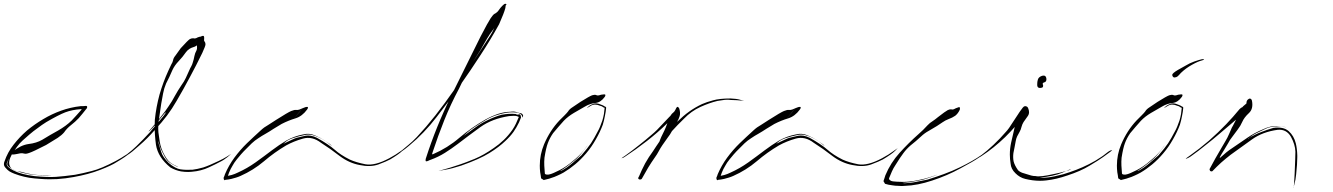

<svg xmlns="http://www.w3.org/2000/svg" viewBox="-35 -966 6941 1000"><path d="M53.7 -164.1Q24.4 -158.2 24.4 -164.1Q24.4 -168.9 30.3 -175.8Q72.3 -210 113.3 -215.8Q155.3 -220.7 185.5 -238.3Q226.6 -263.7 267.6 -286.1Q308.6 -309.6 337.9 -337.9Q349.6 -350.6 362.3 -364.3Q374 -377.9 385.7 -390.6Q389.6 -395.5 390.6 -396.5Q390.6 -397.5 385.7 -397.5Q340.8 -394.5 304.7 -380.9Q269.5 -367.2 206.1 -330.1Q182.6 -315.4 161.1 -298.8Q138.7 -283.2 117.2 -264.6Q99.6 -250 83 -234.4Q66.4 -219.7 51.8 -199.2Q48.8 -194.3 37.1 -177.7Q25.4 -162.1 17.6 -142.6Q13.7 -131.8 12.7 -122.1Q11.7 -111.3 15.6 -102.5Q19.5 -90.8 33.2 -83Q46.9 -74.2 74.2 -71.3Q133.8 -53.7 182.6 -53.7Q231.4 -52.7 231.4 -52.7Q231.4 -51.8 206.1 -51.8Q181.6 -51.8 150.4 -54.7Q132.8 -55.7 116.2 -58.6Q99.6 -61.5 85 -65.4Q46.9 -74.2 23.4 -88.9Q0 -102.5 2.9 -114.3Q6.8 -127.9 8.8 -134.8Q10.7 -140.6 10.7 -140.6Q10.7 -140.6 8.8 -136.7Q6.8 -131.8 0 -114.3Q-2 -96.7 37.1 -77.1Q75.2 -57.6 143.6 -48.8Q213.9 -42 256.8 -44.9Q298.8 -47.9 355.5 -55.7Q393.6 -62.5 442.4 -75.2Q491.2 -86.9 568.4 -127.9Q606.4 -148.4 631.8 -166Q657.2 -182.6 657.2 -182.6Q657.2 -182.6 638.7 -167Q621.1 -150.4 573.2 -122.1Q546.9 -104.5 486.3 -81.1Q425.8 -57.6 348.6 -43.9Q306.6 -36.1 262.7 -33.2Q243.2 -32.2 222.7 -32.2Q199.2 -32.2 175.8 -34.2Q145.5 -36.1 118.2 -40Q89.8 -44.9 64.5 -52.7Q51.8 -56.6 39.1 -61.5Q26.4 -66.4 14.6 -73.2Q4.9 -79.1 -6.8 -92.8Q-14.6 -101.6 -14.6 -111.3Q-14.6 -118.2 -11.7 -125Q4.9 -173.8 36.1 -212.9Q66.4 -252 105.5 -286.1Q145.5 -319.3 190.4 -345.7Q234.4 -372.1 283.2 -389.6Q307.6 -398.4 333 -404.3Q358.4 -410.2 384.8 -413.1Q390.6 -413.1 396.5 -413.1Q402.3 -414.1 408.2 -414.1Q409.2 -414.1 411.1 -414.1Q418 -415 418.9 -410.2Q419.9 -403.3 415 -399.4Q405.3 -386.7 395.5 -375Q385.7 -362.3 375 -350.6Q357.4 -332 335 -314.5Q312.5 -296.9 298.8 -276.4Q286.1 -261.7 265.6 -248Q244.1 -235.4 205.1 -210.9Q136.7 -175.8 118.2 -169.9Q99.6 -163.1 91.8 -166Q86.9 -167 80.1 -168Q74.2 -168.9 53.7 -164.1Q53.7 -164.1 74.2 -181.6Q95.7 -199.2 109.4 -211.9Q109.4 -211.9 53.7 -164.1Z M995.1 -771.5Q1005.9 -775.4 1010.7 -775.4Q1014.6 -775.4 1015.6 -773.4Q1016.6 -767.6 1013.7 -761.7Q998 -727.5 972.7 -720.7Q948.2 -713.9 933.6 -694.3Q916 -668.9 895.5 -647.5Q874 -625 863.3 -601.6Q850.6 -573.2 846.7 -564.5Q842.8 -556.6 830.1 -531.2Q819.3 -505.9 814.5 -479.5Q809.6 -453.1 804.7 -425.8Q799.8 -390.6 793.9 -351.6Q787.1 -313.5 790 -277.3Q791 -265.6 796.9 -228.5Q802.7 -191.4 822.3 -157.2Q840.8 -122.1 867.2 -109.4Q893.6 -96.7 892.6 -96.7Q892.6 -94.7 864.3 -109.4Q835.9 -124 823.2 -149.4Q798.8 -194.3 794.9 -212.9Q791 -230.5 790 -230.5Q790 -230.5 790 -227.5Q791 -224.6 793 -211.9Q796.9 -200.2 804.7 -174.8Q811.5 -149.4 843.8 -117.2Q877.9 -87.9 905.3 -84Q932.6 -80.1 967.8 -82Q992.2 -85 1023.4 -93.8Q1053.7 -103.5 1104.5 -127.9Q1127.9 -138.7 1148.4 -151.4Q1168.9 -165 1168.9 -164.1Q1168.9 -165 1150.4 -148.4Q1131.8 -132.8 1109.4 -122.1Q1093.8 -113.3 1053.7 -94.7Q1012.7 -75.2 962.9 -71.3Q954.1 -70.3 945.3 -70.3Q926.8 -70.3 908.2 -73.2Q879.9 -78.1 852.5 -93.8Q788.1 -145.5 777.3 -211.9Q770.5 -261.7 770.5 -309.6Q770.5 -326.2 771.5 -342.8Q778.3 -409.2 795.9 -473.6Q814.5 -538.1 841.8 -597.7Q848.6 -613.3 856.4 -628.9Q865.2 -643.6 866.2 -651.4Q868.2 -664.1 878.9 -676.8Q888.7 -689.5 906.2 -714.8Q944.3 -756.8 954.1 -762.7Q964.8 -767.6 971.7 -766.6Q974.6 -765.6 979.5 -765.6Q985.4 -765.6 995.1 -771.5Q995.1 -771.5 987.3 -753.9Q979.5 -736.3 974.6 -724.6Q974.6 -724.6 995.1 -771.5ZM993.2 -740.2Q1002 -747.1 1014.6 -755.9Q1028.3 -764.6 1028.3 -764.6Q1027.3 -755.9 1028.3 -752.9Q1030.3 -749 1032.2 -747.1Q1035.2 -743.2 1035.2 -734.4Q1035.2 -726.6 1018.6 -690.4Q988.3 -627.9 954.1 -564.5Q920.9 -502 884.8 -440.4Q861.3 -399.4 835 -364.3Q808.6 -329.1 770.5 -288.1Q733.4 -245.1 691.4 -209Q650.4 -171.9 630.9 -160.2Q608.4 -146.5 597.7 -141.6Q587.9 -136.7 587.9 -136.7Q590.8 -140.6 603.5 -148.4Q615.2 -155.3 627 -163.1Q639.6 -172.9 652.3 -183.6Q664.1 -194.3 675.8 -205.1Q693.4 -221.7 710.9 -240.2Q727.5 -257.8 744.1 -275.4Q745.1 -277.3 756.8 -291Q768.6 -303.7 783.2 -321.3Q800.8 -341.8 815.4 -360.4Q830.1 -378.9 828.1 -380.9Q827.1 -381.8 816.4 -369.1Q805.7 -355.5 792 -338.9Q775.4 -317.4 758.8 -298.8Q742.2 -280.3 738.3 -282.2Q739.3 -281.2 756.8 -301.8Q774.4 -322.3 794.9 -347.7Q811.5 -368.2 825.2 -386.7Q838.9 -405.3 842.8 -412.1Q861.3 -438.5 876 -466.8Q891.6 -495.1 910.2 -522.5Q923.8 -541 932.6 -559.6Q941.4 -578.1 950.2 -598.6Q955.1 -610.4 960.9 -620.1Q966.8 -630.9 969.7 -642.6Q974.6 -657.2 977.5 -673.8Q980.5 -689.5 988.3 -703.1Q992.2 -710.9 991.2 -719.7Q990.2 -728.5 990.2 -736.3Q990.2 -749 996.1 -759.8Q1002 -769.5 1012.7 -776.4Q1017.6 -779.3 1023.4 -779.3Q1029.3 -779.3 1028.3 -764.6Q1002 -747.1 993.2 -740.2Z M1541 -402.3Q1558.6 -410.2 1565.4 -409.2Q1568.4 -409.2 1568.4 -408.2Q1570.3 -402.3 1564.5 -395.5Q1539.1 -360.4 1503.9 -349.6Q1467.8 -338.9 1431.6 -320.3Q1411.1 -308.6 1389.6 -294.9Q1369.1 -281.2 1348.6 -269.5Q1329.1 -258.8 1310.5 -246.1Q1292 -234.4 1276.4 -219.7Q1244.1 -187.5 1234.4 -177.7Q1224.6 -168 1198.2 -135.7Q1184.6 -119.1 1175.8 -102.5Q1166 -86.9 1158.2 -67.4Q1155.3 -59.6 1152.3 -50.8Q1149.4 -43 1146.5 -35.2Q1147.5 -33.2 1139.6 -43.9Q1131.8 -54.7 1137.7 -46.9Q1154.3 -50.8 1171.9 -54.7Q1188.5 -59.6 1204.1 -67.4Q1252 -88.9 1295.9 -120.1Q1340.8 -152.3 1381.8 -183.6Q1418 -210.9 1457 -234.4Q1497.1 -256.8 1543 -265.6Q1575.2 -274.4 1605.5 -260.7Q1636.7 -247.1 1653.3 -236.3Q1671.9 -223.6 1682.6 -215.8Q1692.4 -208 1692.4 -208Q1692.4 -205.1 1672.9 -221.7Q1653.3 -238.3 1624 -251Q1607.4 -258.8 1590.8 -262.7Q1573.2 -266.6 1555.7 -263.7Q1474.6 -247.1 1453.1 -227.5Q1431.6 -207 1429.7 -210.9Q1429.7 -211.9 1466.8 -229.5Q1503.9 -247.1 1508.8 -248Q1526.4 -252.9 1554.7 -258.8Q1583 -264.6 1616.2 -248Q1676.8 -213.9 1708 -186.5Q1738.3 -159.2 1787.1 -134.8Q1819.3 -120.1 1868.2 -110.4Q1917 -101.6 1992.2 -141.6Q2028.3 -161.1 2051.8 -178.7Q2076.2 -196.3 2076.2 -195.3Q2075.2 -196.3 2059.6 -179.7Q2043 -163.1 1997.1 -135.7Q1977.5 -125 1935.5 -109.4Q1893.6 -94.7 1838.9 -106.4Q1784.2 -116.2 1734.4 -153.3Q1685.5 -191.4 1637.7 -221.7Q1590.8 -257.8 1543 -244.1Q1495.1 -230.5 1456.1 -209Q1394.5 -172.9 1339.8 -126Q1284.2 -79.1 1217.8 -49.8Q1207 -44.9 1194.3 -41Q1182.6 -37.1 1169.9 -34.2Q1162.1 -33.2 1154.3 -31.2Q1146.5 -30.3 1138.7 -29.3Q1136.7 -27.3 1135.7 -27.3Q1133.8 -27.3 1131.8 -30.3Q1129.9 -33.2 1129.9 -37.1Q1129.9 -39.1 1129.9 -41Q1131.8 -44.9 1133.8 -49.8Q1135.7 -53.7 1136.7 -58.6Q1156.2 -104.5 1185.5 -144.5Q1215.8 -185.5 1251 -219.7Q1268.6 -237.3 1287.1 -253.9Q1304.7 -270.5 1323.2 -287.1Q1340.8 -303.7 1362.3 -315.4Q1382.8 -328.1 1403.3 -341.8Q1464.8 -380.9 1481.4 -387.7Q1499 -394.5 1505.9 -393.6Q1509.8 -393.6 1516.6 -393.6Q1522.5 -393.6 1541 -402.3Q1541 -402.3 1523.4 -381.8Q1506.8 -360.4 1495.1 -346.7Q1495.1 -346.7 1541 -402.3Z M2571.3 -924.8Q2581.1 -936.5 2589.8 -943.4Q2593.8 -946.3 2597.7 -946.3Q2600.6 -946.3 2603.5 -942.4Q2598.6 -941.4 2591.8 -917Q2585.9 -893.6 2583 -887.7Q2576.2 -873 2567.4 -859.4Q2558.6 -845.7 2548.8 -833Q2531.2 -809.6 2515.6 -787.1Q2501 -764.6 2486.3 -738.3Q2467.8 -704.1 2446.3 -671.9Q2424.8 -638.7 2406.2 -605.5Q2391.6 -580.1 2379.9 -554.7Q2368.2 -529.3 2355.5 -503.9Q2312.5 -423.8 2279.3 -340.8Q2246.1 -257.8 2217.8 -171.9Q2214.8 -163.1 2215.8 -162.1Q2216.8 -162.1 2220.7 -163.1Q2295.9 -195.3 2358.4 -249Q2421.9 -302.7 2492.2 -342.8Q2525.4 -361.3 2559.6 -373Q2594.7 -383.8 2622.1 -383.8Q2641.6 -386.7 2653.3 -382.8Q2665 -377.9 2678.7 -376Q2683.6 -375 2687.5 -369.1Q2689.5 -365.2 2689.5 -362.3Q2689.5 -359.4 2688.5 -357.4Q2688.5 -356.4 2687.5 -355.5Q2687.5 -354.5 2686.5 -353.5Q2683.6 -377 2652.3 -379.9Q2621.1 -383.8 2583 -375Q2562.5 -370.1 2542 -363.3Q2522.5 -355.5 2506.8 -347.7Q2421.9 -297.9 2398.4 -275.4Q2374 -252 2372.1 -253.9Q2373 -252.9 2402.3 -274.4Q2432.6 -296.9 2437.5 -299.8Q2468.8 -323.2 2503.9 -339.8Q2539.1 -357.4 2577.1 -368.2Q2597.7 -372.1 2616.2 -373Q2634.8 -374 2651.4 -372.1Q2658.2 -367.2 2667 -370.1Q2676.8 -374 2678.7 -354.5Q2678.7 -354.5 2677.7 -351.6Q2675.8 -348.6 2668 -328.1Q2655.3 -301.8 2639.6 -279.3Q2623 -255.9 2597.7 -232.4Q2564.5 -200.2 2513.7 -168.9Q2463.9 -137.7 2367.2 -103.5Q2319.3 -87.9 2284.2 -82Q2249 -76.2 2249 -75.2Q2249 -76.2 2275.4 -83Q2302.7 -89.8 2363.3 -110.4Q2389.6 -119.1 2437.5 -138.7Q2484.4 -158.2 2537.1 -195.3Q2563.5 -212.9 2588.9 -237.3Q2613.3 -260.7 2633.8 -290Q2644.5 -305.7 2652.3 -322.3Q2660.2 -338.9 2667 -356.4Q2668 -357.4 2656.2 -361.3Q2645.5 -364.3 2616.2 -361.3Q2528.3 -347.7 2467.8 -304.7Q2407.2 -260.7 2348.6 -215.8Q2316.4 -191.4 2282.2 -169.9Q2248 -148.4 2208 -133.8Q2205.1 -132.8 2202.1 -131.8Q2199.2 -130.9 2196.3 -128.9Q2181.6 -122.1 2181.6 -129.9Q2181.6 -130.9 2181.6 -130.9Q2181.6 -138.7 2183.6 -142.6Q2236.3 -306.6 2313.5 -463.9Q2390.6 -621.1 2467.8 -775.4Q2507.8 -852.5 2520.5 -871.1Q2533.2 -889.6 2540 -893.6Q2544.9 -895.5 2550.8 -900.4Q2557.6 -904.3 2571.3 -924.8Q2571.3 -924.8 2564.5 -893.6Q2556.6 -863.3 2552.7 -842.8Q2552.7 -842.8 2571.3 -924.8ZM2564.5 -839.8Q2519.5 -757.8 2466.8 -677.7Q2415 -597.7 2360.4 -520.5Q2302.7 -437.5 2238.3 -355.5Q2174.8 -272.5 2096.7 -208Q2075.2 -189.5 2054.7 -175.8Q2049.8 -172.9 2049.8 -172.9Q2048.8 -172.9 2048.8 -173.8Q2048.8 -175.8 2092.8 -211.9Q2112.3 -227.5 2135.7 -252Q2158.2 -276.4 2184.6 -306.6Q2232.4 -362.3 2283.2 -431.6Q2334 -500 2375 -565.4Q2388.7 -583 2413.1 -620.1Q2437.5 -657.2 2463.9 -697.3Q2477.5 -718.8 2491.2 -739.3Q2504.9 -759.8 2516.6 -778.3Q2539.1 -811.5 2556.6 -866.2Q2574.2 -918.9 2587.9 -933.6Q2587.9 -933.6 2587.9 -933.6Q2588.9 -933.6 2588.9 -933.6Q2616.2 -957 2564.5 -839.8Z M3095.7 -472.7Q3105.5 -474.6 3111.3 -474.6Q3117.2 -474.6 3118.2 -471.7Q3118.2 -465.8 3114.3 -460.9Q3093.8 -432.6 3066.4 -429.7Q3038.1 -426.8 3011.7 -411.1Q2984.4 -395.5 2954.1 -377.9Q2922.9 -359.4 2901.4 -336.9Q2878.9 -311.5 2872.1 -303.7Q2865.2 -295.9 2845.7 -272.5Q2828.1 -247.1 2818.4 -220.7Q2808.6 -195.3 2800.8 -144.5Q2798.8 -124 2799.8 -103.5Q2800.8 -83 2802.7 -62.5Q2803.7 -57.6 2812.5 -56.6Q2821.3 -55.7 2830.1 -58.6Q2842.8 -61.5 2879.9 -80.1Q2916 -98.6 2949.2 -127.9Q2983.4 -155.3 3004.9 -182.6Q3025.4 -210 3026.4 -210Q3026.4 -210 3003.9 -180.7Q2981.4 -150.4 2958 -130.9Q2914.1 -94.7 2896.5 -84Q2878.9 -74.2 2879.9 -73.2Q2877.9 -75.2 2885.7 -76.2Q2892.6 -77.1 2917 -93.8Q2929.7 -102.5 2948.2 -118.2Q2966.8 -133.8 2993.2 -157.2Q3026.4 -195.3 3043 -219.7Q3059.6 -245.1 3078.1 -281.2Q3085 -293 3090.8 -307.6Q3096.7 -321.3 3102.5 -338.9Q3107.4 -355.5 3110.4 -372.1Q3112.3 -388.7 3114.3 -405.3Q3111.3 -403.3 3104.5 -409.2Q3097.7 -414.1 3090.8 -415Q3062.5 -427.7 3042 -415Q3022.5 -402.3 3022.5 -405.3Q3022.5 -405.3 3026.4 -408.2Q3029.3 -411.1 3036.1 -416Q3043 -420.9 3057.6 -425.8Q3072.3 -430.7 3092.8 -421.9Q3098.6 -419.9 3105.5 -417Q3111.3 -414.1 3117.2 -410.2Q3119.1 -409.2 3119.1 -410.2Q3119.1 -411.1 3122.1 -405.3Q3120.1 -382.8 3115.2 -360.4Q3111.3 -338.9 3104.5 -316.4Q3090.8 -279.3 3068.4 -240.2Q3045.9 -200.2 3017.6 -167Q2990.2 -134.8 2960.9 -110.4Q2931.6 -85.9 2900.4 -67.4Q2884.8 -58.6 2869.1 -51.8Q2852.5 -43.9 2835.9 -39.1Q2826.2 -35.2 2816.4 -33.2Q2806.6 -31.2 2796.9 -28.3Q2792 -31.2 2797.9 -28.3Q2798.8 -27.3 2798.8 -27.3Q2798.8 -27.3 2783.2 -37.1Q2782.2 -44.9 2781.2 -52.7Q2779.3 -61.5 2778.3 -69.3Q2776.4 -86.9 2776.4 -103.5Q2776.4 -161.1 2798.8 -214.8Q2829.1 -286.1 2878.9 -338.9Q2891.6 -352.5 2905.3 -365.2Q2918.9 -378.9 2923.8 -385.7Q2930.7 -397.5 2946.3 -407.2Q2960.9 -417 2988.3 -435.5Q3035.2 -464.8 3048.8 -469.7Q3062.5 -473.6 3068.4 -471.7Q3071.3 -469.7 3077.1 -468.8Q3082 -467.8 3095.7 -472.7Q3095.7 -472.7 3083 -456.1Q3069.3 -439.5 3061.5 -428.7Q3061.5 -428.7 3095.7 -472.7Z M3482.4 -393.6Q3490.2 -412.1 3495.1 -409.2Q3500 -407.2 3502.9 -400.4Q3509.8 -377.9 3504.9 -361.3Q3500 -344.7 3491.2 -331.1Q3525.4 -364.3 3555.7 -385.7Q3585.9 -407.2 3621.1 -423.8Q3645.5 -434.6 3678.7 -443.4Q3711.9 -453.1 3770.5 -453.1Q3799.8 -452.1 3820.3 -446.3Q3839.8 -439.5 3839.8 -440.4Q3839.8 -439.5 3824.2 -442.4Q3807.6 -444.3 3771.5 -445.3Q3760.7 -447.3 3742.2 -446.3Q3724.6 -444.3 3702.1 -440.4Q3661.1 -430.7 3613.3 -409.2Q3564.5 -386.7 3527.3 -347.7Q3509.8 -331.1 3494.1 -314.5Q3478.5 -298.8 3464.8 -283.2Q3456.1 -266.6 3440.4 -246.1Q3425.8 -224.6 3415 -210Q3404.3 -194.3 3395.5 -177.7Q3386.7 -161.1 3376 -146.5Q3357.4 -120.1 3340.8 -92.8Q3325.2 -66.4 3309.6 -38.1Q3306.6 -31.2 3299.8 -31.2Q3297.9 -31.2 3294.9 -31.2Q3289.1 -33.2 3289.1 -38.1Q3289.1 -42 3293 -46.9Q3307.6 -82 3325.2 -115.2Q3343.8 -148.4 3366.2 -178.7Q3373 -188.5 3382.8 -204.1Q3392.6 -219.7 3399.4 -228.5Q3401.4 -234.4 3404.3 -241.2Q3406.2 -247.1 3409.2 -252.9Q3418 -270.5 3425.8 -287.1Q3433.6 -303.7 3439.5 -321.3Q3444.3 -333 3448.2 -344.7Q3452.1 -356.4 3459 -366.2Q3464.8 -375 3470.7 -378.9Q3477.5 -383.8 3482.4 -393.6Q3482.4 -393.6 3486.3 -374Q3490.2 -354.5 3493.2 -340.8Q3493.2 -340.8 3482.4 -393.6ZM3438.5 -322.3Q3390.6 -275.4 3334 -231.4Q3276.4 -186.5 3220.7 -150.4Q3212.9 -144.5 3205.1 -142.6Q3204.1 -141.6 3204.1 -141.6Q3203.1 -141.6 3203.1 -142.6Q3203.1 -143.6 3219.7 -154.3Q3256.8 -180.7 3292 -209Q3328.1 -237.3 3359.4 -264.6Q3383.8 -284.2 3418.9 -323.2Q3454.1 -362.3 3478.5 -381.8Q3479.5 -382.8 3480.5 -382.8Q3482.4 -382.8 3482.4 -381.8Q3482.4 -377.9 3468.8 -359.4Q3448.2 -332 3438.5 -322.3Z M4107.4 -402.3Q4125 -410.2 4131.8 -409.2Q4134.8 -409.2 4134.8 -408.2Q4136.7 -402.3 4130.9 -395.5Q4105.5 -360.4 4070.3 -349.6Q4034.2 -338.9 3998 -320.3Q3977.5 -308.6 3956.1 -294.9Q3935.5 -281.2 3915 -269.5Q3895.5 -258.8 3877 -246.1Q3858.4 -234.4 3842.8 -219.7Q3810.5 -187.5 3800.8 -177.7Q3791 -168 3764.6 -135.7Q3751 -119.1 3742.2 -102.5Q3732.4 -86.9 3724.6 -67.4Q3721.7 -59.6 3718.8 -50.8Q3715.8 -43 3712.9 -35.2Q3713.9 -33.2 3706.1 -43.9Q3698.2 -54.7 3704.1 -46.9Q3720.7 -50.8 3738.3 -54.7Q3754.9 -59.6 3770.5 -67.4Q3818.4 -88.9 3862.3 -120.1Q3907.2 -152.3 3948.2 -183.6Q3984.4 -210.9 4023.4 -234.4Q4063.5 -256.8 4109.4 -265.6Q4141.6 -274.4 4171.9 -260.7Q4203.1 -247.1 4219.7 -236.3Q4238.3 -223.6 4249 -215.8Q4258.8 -208 4258.8 -208Q4258.8 -205.1 4239.3 -221.7Q4219.7 -238.3 4190.4 -251Q4173.8 -258.8 4157.2 -262.7Q4139.6 -266.6 4122.1 -263.7Q4041 -247.1 4019.5 -227.5Q3998 -207 3996.1 -210.9Q3996.1 -211.9 4033.2 -229.5Q4070.3 -247.1 4075.2 -248Q4092.8 -252.9 4121.1 -258.8Q4149.4 -264.6 4182.6 -248Q4243.2 -213.9 4274.4 -186.5Q4304.7 -159.2 4353.5 -134.8Q4385.7 -120.1 4434.6 -110.4Q4483.4 -101.6 4558.6 -141.6Q4594.7 -161.1 4618.2 -178.7Q4642.6 -196.3 4642.6 -195.3Q4641.6 -196.3 4626 -179.7Q4609.4 -163.1 4563.5 -135.7Q4543.9 -125 4502 -109.4Q4460 -94.7 4405.3 -106.4Q4350.6 -116.2 4300.8 -153.3Q4252 -191.4 4204.1 -221.7Q4157.2 -257.8 4109.4 -244.1Q4061.5 -230.5 4022.5 -209Q3960.9 -172.9 3906.2 -126Q3850.6 -79.1 3784.2 -49.8Q3773.4 -44.9 3760.7 -41Q3749 -37.1 3736.3 -34.2Q3728.5 -33.2 3720.7 -31.2Q3712.9 -30.3 3705.1 -29.3Q3703.1 -27.3 3702.1 -27.3Q3700.2 -27.3 3698.2 -30.3Q3696.3 -33.2 3696.3 -37.1Q3696.3 -39.1 3696.3 -41Q3698.2 -44.9 3700.2 -49.8Q3702.1 -53.7 3703.1 -58.6Q3722.7 -104.5 3752 -144.5Q3782.2 -185.5 3817.4 -219.7Q3835 -237.3 3853.5 -253.9Q3871.1 -270.5 3889.6 -287.1Q3907.2 -303.7 3928.7 -315.4Q3949.2 -328.1 3969.7 -341.8Q4031.2 -380.9 4047.9 -387.7Q4065.4 -394.5 4072.3 -393.6Q4076.2 -393.6 4083 -393.6Q4088.9 -393.6 4107.4 -402.3Q4107.4 -402.3 4089.8 -381.8Q4073.2 -360.4 4061.5 -346.7Q4061.5 -346.7 4107.4 -402.3Z M4943.4 -402.3Q4955.1 -407.2 4960 -408.2Q4962.9 -408.2 4963.9 -406.2Q4965.8 -400.4 4963.9 -394.5Q4955.1 -375 4940.4 -363.3Q4924.8 -352.5 4905.3 -345.7Q4887.7 -338.9 4874 -329.1Q4860.4 -320.3 4844.7 -309.6Q4823.2 -296.9 4801.8 -284.2Q4780.3 -272.5 4761.7 -254.9Q4749 -243.2 4735.4 -231.4Q4721.7 -220.7 4708 -209Q4685.5 -189.5 4669.9 -168Q4654.3 -147.5 4628.9 -106.4Q4618.2 -90.8 4610.4 -73.2Q4602.5 -55.7 4595.7 -38.1Q4593.8 -32.2 4600.6 -27.3Q4606.4 -22.5 4615.2 -21.5Q4627 -19.5 4666 -18.6Q4704.1 -18.6 4745.1 -27.3Q4786.1 -35.2 4816.4 -45.9Q4847.7 -56.6 4847.7 -56.6Q4847.7 -55.7 4814.5 -43.9Q4781.2 -31.2 4753.9 -26.4Q4700.2 -15.6 4681.6 -14.6Q4662.1 -13.7 4662.1 -12.7Q4662.1 -14.6 4668.9 -12.7Q4674.8 -10.7 4702.1 -13.7Q4717.8 -14.6 4740.2 -19.5Q4762.7 -23.4 4794.9 -30.3Q4838.9 -43.9 4881.8 -59.6Q4924.8 -75.2 4966.8 -95.7Q5031.2 -127 5076.2 -158.2Q5120.1 -188.5 5121.1 -187.5Q5121.1 -187.5 5107.4 -176.8Q5093.8 -166 5062.5 -144.5Q5036.1 -126 4966.8 -88.9Q4897.5 -50.8 4819.3 -25.4Q4781.2 -12.7 4746.1 -5.9Q4710.9 1 4677.7 2Q4669.9 2.9 4661.1 2.9Q4653.3 2.9 4644.5 2Q4627.9 2 4611.3 -1Q4601.6 -2 4592.8 -3.9Q4584 -6.8 4574.2 -8.8Q4572.3 -13.7 4575.2 -7.8Q4578.1 -2.9 4566.4 -22.5Q4569.3 -29.3 4571.3 -37.1Q4573.2 -44.9 4576.2 -52.7Q4603.5 -118.2 4650.4 -169.9Q4697.3 -221.7 4748 -266.6Q4760.7 -278.3 4772.5 -289.1Q4784.2 -300.8 4795.9 -313.5Q4807.6 -326.2 4822.3 -335Q4836.9 -344.7 4849.6 -355.5Q4889.6 -386.7 4901.4 -392.6Q4913.1 -397.5 4918 -396.5Q4921.9 -395.5 4926.8 -395.5Q4931.6 -395.5 4943.4 -402.3Q4943.4 -402.3 4934.6 -383.8Q4925.8 -366.2 4919.9 -354.5Q4919.9 -354.5 4943.4 -402.3Z M5370.1 -549.8Q5373 -564.5 5392.6 -571.3Q5397.5 -572.3 5401.4 -572.3Q5413.1 -572.3 5415 -555.7Q5415 -553.7 5415 -552.7Q5415 -540 5404.3 -537.1Q5391.6 -534.2 5397.5 -523.4Q5398.4 -520.5 5397.5 -515.6Q5396.5 -509.8 5388.7 -508.8Q5384.8 -507.8 5381.8 -507.8Q5368.2 -507.8 5367.2 -521.5Q5367.2 -524.4 5367.2 -528.3Q5367.2 -540 5370.1 -549.8ZM5300.8 -368.2Q5257.8 -308.6 5200.2 -252Q5141.6 -195.3 5077.1 -153.3Q5068.4 -147.5 5059.6 -143.6Q5057.6 -143.6 5057.6 -143.6Q5056.6 -144.5 5075.2 -157.2Q5104.5 -178.7 5139.6 -211.9Q5174.8 -245.1 5204.1 -279.3Q5210 -285.2 5220.7 -299.8Q5231.4 -315.4 5243.2 -334Q5260.7 -360.4 5277.3 -385.7Q5293.9 -410.2 5299.8 -412.1Q5302.7 -413.1 5304.7 -413.1Q5314.5 -413.1 5315.4 -404.3Q5315.4 -402.3 5314.5 -398.4Q5310.5 -380.9 5300.8 -368.2ZM5297.9 -401.4Q5303.7 -412.1 5308.6 -412.1Q5309.6 -412.1 5310.5 -412.1Q5316.4 -410.2 5319.3 -404.3Q5330.1 -378.9 5319.3 -363.3Q5309.6 -348.6 5295.9 -330.1Q5289.1 -319.3 5285.2 -304.7Q5282.2 -291 5275.4 -279.3Q5269.5 -267.6 5262.7 -255.9Q5256.8 -243.2 5254.9 -229.5Q5251 -205.1 5249 -198.2Q5247.1 -190.4 5243.2 -168.9Q5240.2 -146.5 5244.1 -126Q5249 -105.5 5267.6 -79.1Q5275.4 -71.3 5288.1 -66.4Q5299.8 -62.5 5313.5 -58.6Q5325.2 -54.7 5335.9 -51.8Q5346.7 -48.8 5360.4 -48.8Q5369.1 -45.9 5394.5 -48.8Q5419.9 -51.8 5449.2 -58.6Q5484.4 -65.4 5513.7 -74.2Q5543 -82 5542 -84Q5540 -85.9 5497.1 -66.4Q5454.1 -47.9 5379.9 -41Q5395.5 -39.1 5423.8 -42Q5451.2 -44.9 5502.9 -58.6Q5536.1 -68.4 5569.3 -81.1Q5602.5 -93.8 5635.7 -110.4Q5653.3 -119.1 5669.9 -128.9Q5685.5 -139.6 5702.1 -149.4Q5710 -154.3 5729.5 -169.9Q5749 -185.5 5757.8 -183.6Q5757.8 -183.6 5747.1 -174.8Q5735.4 -166 5710.9 -148.4Q5689.5 -132.8 5640.6 -103.5Q5592.8 -74.2 5523.4 -51.8Q5466.8 -32.2 5415 -26.4Q5398.4 -24.4 5381.8 -24.4Q5344.7 -24.4 5304.7 -34.2Q5276.4 -41 5253.9 -63.5Q5230.5 -85.9 5228.5 -114.3Q5224.6 -137.7 5224.6 -161.1Q5224.6 -192.4 5231.4 -223.6Q5243.2 -278.3 5255.9 -330.1Q5266.6 -372.1 5272.5 -378.9Q5278.3 -385.7 5284.2 -387.7Q5287.1 -387.7 5290 -390.6Q5293 -392.6 5297.9 -401.4Q5297.9 -401.4 5303.7 -383.8Q5309.6 -367.2 5313.5 -355.5Q5313.5 -355.5 5297.9 -401.4Z M6101.6 -472.7Q6111.3 -474.6 6117.2 -474.6Q6123 -474.6 6124 -471.7Q6124 -465.8 6120.1 -460.9Q6099.6 -432.6 6072.3 -429.7Q6043.9 -426.8 6017.6 -411.1Q5990.2 -395.5 5960 -377.9Q5928.7 -359.4 5907.2 -336.9Q5884.8 -311.5 5877.9 -303.7Q5871.1 -295.9 5851.6 -272.5Q5834 -247.1 5824.2 -220.7Q5814.5 -195.3 5806.6 -144.5Q5804.7 -124 5805.7 -103.5Q5806.6 -83 5808.6 -62.5Q5809.6 -57.6 5818.4 -56.6Q5827.1 -55.7 5835.9 -58.6Q5848.6 -61.5 5885.7 -80.1Q5921.9 -98.6 5955.1 -127.9Q5989.3 -155.3 6010.7 -182.6Q6031.2 -210 6032.2 -210Q6032.2 -210 6009.8 -180.7Q5987.3 -150.4 5963.9 -130.9Q5919.9 -94.7 5902.3 -84Q5884.8 -74.2 5885.7 -73.2Q5883.8 -75.2 5891.6 -76.2Q5898.4 -77.1 5922.9 -93.8Q5935.5 -102.5 5954.1 -118.2Q5972.7 -133.8 5999 -157.2Q6032.2 -195.3 6048.8 -219.7Q6065.4 -245.1 6084 -281.2Q6090.8 -293 6096.7 -307.6Q6102.5 -321.3 6108.4 -338.9Q6113.3 -355.5 6116.2 -372.1Q6118.2 -388.7 6120.1 -405.3Q6117.2 -403.3 6110.4 -409.2Q6103.5 -414.1 6096.7 -415Q6068.4 -427.7 6047.9 -415Q6028.3 -402.3 6028.3 -405.3Q6028.3 -405.3 6032.2 -408.2Q6035.2 -411.1 6042 -416Q6048.8 -420.9 6063.5 -425.8Q6078.1 -430.7 6098.6 -421.9Q6104.5 -419.9 6111.3 -417Q6117.2 -414.1 6123 -410.2Q6125 -409.2 6125 -410.2Q6125 -411.1 6127.9 -405.3Q6126 -382.8 6121.1 -360.4Q6117.2 -338.9 6110.4 -316.4Q6096.7 -279.3 6074.2 -240.2Q6051.8 -200.2 6023.4 -167Q5996.1 -134.8 5966.8 -110.4Q5937.5 -85.9 5906.2 -67.4Q5890.6 -58.6 5875 -51.8Q5858.4 -43.9 5841.8 -39.1Q5832 -35.2 5822.3 -33.2Q5812.5 -31.2 5802.7 -28.3Q5797.9 -31.2 5803.7 -28.3Q5804.7 -27.3 5804.7 -27.3Q5804.7 -27.3 5789.1 -37.1Q5788.1 -44.9 5787.1 -52.7Q5785.2 -61.5 5784.2 -69.3Q5782.2 -86.9 5782.2 -103.5Q5782.2 -161.1 5804.7 -214.8Q5835 -286.1 5884.8 -338.9Q5897.5 -352.5 5911.1 -365.2Q5924.8 -378.9 5929.7 -385.7Q5936.5 -397.5 5952.1 -407.2Q5966.8 -417 5994.1 -435.5Q6041 -464.8 6054.7 -469.7Q6068.4 -473.6 6074.2 -471.7Q6077.1 -469.7 6083 -468.8Q6087.9 -467.8 6101.6 -472.7Q6101.6 -472.7 6088.9 -456.1Q6075.2 -439.5 6067.4 -428.7Q6067.4 -428.7 6101.6 -472.7ZM6070.3 -575.2Q6070.3 -576.2 6070.3 -576.2Q6071.3 -585 6099.6 -601.6Q6129.9 -619.1 6139.6 -624Q6160.2 -636.7 6184.6 -645.5Q6210 -654.3 6223.6 -657.2Q6230.5 -658.2 6233.4 -658.2Q6236.3 -658.2 6236.3 -657.2Q6236.3 -657.2 6235.4 -656.2Q6230.5 -652.3 6225.6 -651.4Q6205.1 -646.5 6173.8 -628.9Q6141.6 -611.3 6115.2 -585.9Q6113.3 -584 6107.4 -577.1Q6101.6 -570.3 6098.6 -568.4Q6092.8 -563.5 6083 -562.5Q6083 -562.5 6082 -562.5Q6073.2 -562.5 6070.3 -575.2Z M6463.9 -436.5Q6472.7 -453.1 6477.5 -452.1Q6478.5 -452.1 6478.5 -452.1Q6483.4 -449.2 6485.4 -442.4Q6494.1 -399.4 6469.7 -377Q6445.3 -354.5 6435.5 -332Q6425.8 -309.6 6411.1 -291Q6396.5 -272.5 6382.8 -252.9Q6370.1 -237.3 6361.3 -219.7Q6351.6 -202.1 6340.8 -185.5Q6324.2 -159.2 6319.3 -149.4Q6315.4 -139.6 6321.3 -145.5Q6335.9 -159.2 6351.6 -171.9Q6367.2 -184.6 6383.8 -195.3Q6421.9 -221.7 6460.9 -248Q6499 -274.4 6542 -292Q6585 -313.5 6625 -308.6Q6665 -304.7 6664.1 -300.8Q6664.1 -306.6 6622.1 -307.6Q6580.1 -308.6 6551.8 -293Q6497.1 -268.6 6481.4 -255.9Q6465.8 -243.2 6464.8 -244.1Q6465.8 -241.2 6470.7 -247.1Q6475.6 -252 6502 -264.6Q6515.6 -271.5 6539.1 -280.3Q6561.5 -289.1 6596.7 -299.8Q6648.4 -307.6 6676.8 -283.2Q6704.1 -258.8 6713.9 -219.7Q6720.7 -192.4 6721.7 -156.2Q6721.7 -152.3 6721.7 -147.5Q6721.7 -113.3 6715.8 -58.6Q6712.9 -28.3 6707 -7.8Q6701.2 13.7 6701.2 13.7Q6703.1 13.7 6705.1 -9.8Q6707 -32.2 6708 -62.5Q6710 -99.6 6710.9 -135.7Q6711.9 -170.9 6711.9 -175.8Q6710.9 -212.9 6688.5 -253.9Q6665 -293.9 6620.1 -290Q6541 -279.3 6486.3 -240.2Q6431.6 -201.2 6375 -160.2Q6349.6 -140.6 6325.2 -119.1Q6301.8 -97.7 6279.3 -74.2Q6274.4 -72.3 6270.5 -74.2Q6265.6 -76.2 6264.6 -85Q6280.3 -113.3 6294.9 -140.6Q6310.5 -168.9 6327.1 -196.3Q6336.9 -213.9 6347.7 -231.4Q6358.4 -249 6366.2 -267.6Q6372.1 -279.3 6376 -290Q6379.9 -300.8 6386.7 -311.5Q6400.4 -335 6411.1 -364.3Q6420.9 -393.6 6440.4 -413.1Q6447.3 -419.9 6453.1 -423.8Q6459 -427.7 6463.9 -436.5Q6463.9 -436.5 6465.8 -416Q6467.8 -394.5 6468.8 -380.9Q6468.8 -380.9 6463.9 -436.5ZM6460 -402.3Q6429.7 -366.2 6393.6 -335Q6356.4 -303.7 6321.3 -273.4Q6284.2 -241.2 6245.1 -210.9Q6207 -179.7 6167 -151.4Q6155.3 -143.6 6144.5 -139.6Q6141.6 -138.7 6141.6 -138.7Q6140.6 -138.7 6140.6 -138.7Q6140.6 -140.6 6163.1 -156.2Q6212.9 -191.4 6261.7 -233.4Q6309.6 -275.4 6351.6 -319.3Q6369.1 -337.9 6386.7 -357.4Q6403.3 -377 6420.9 -397.5Q6427.7 -405.3 6438.5 -409.2Q6449.2 -413.1 6455.1 -411.1Q6458 -410.2 6457 -427.7Q6456.1 -444.3 6469.7 -451.2Q6469.7 -452.1 6470.7 -452.1Q6490.2 -457 6460 -402.3Z"/></svg>

Font: Margalida Font
Style: Regular
Weight: 400
Designer: Mateu Riera. mateurierasureda@hotmail.com
Version: Version 1.0